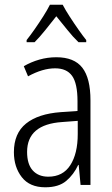

<svg xmlns="http://www.w3.org/2000/svg" viewBox="-20 -785 475 815"><path d="M219 -542Q295 -542 329.5 -497.5Q364 -453 364 -359V0H322L314 -85H312Q293 -44 261 -17Q229 10 172 10Q106 10 72.5 -33Q39 -76 39 -139Q39 -219 90.5 -260.5Q142 -302 238 -309L309 -314V-355Q309 -431 286 -463Q263 -495 214 -495Q161 -495 99 -461L81 -504Q112 -522 147 -532Q182 -542 219 -542ZM244 -267Q95 -257 95 -140Q95 -88 119 -61.5Q143 -35 185 -35Q247 -35 278.5 -84Q310 -133 310 -216V-272ZM246 -765Q258 -742 276.5 -713.5Q295 -685 314 -658Q333 -631 346 -615V-606H313Q290 -628 266 -658Q242 -688 219 -716Q197 -688 172.5 -657.5Q148 -627 127 -606H93V-615Q109 -635 127.5 -661.5Q146 -688 163.5 -715.5Q181 -743 192 -765Z"/></svg>

Font: Noto Sans Devanagari UI Condensed Light
Style: Regular
Weight: 300
Width: 3
Designer: Jelle Bosma - Monotype Design Team
Foundry: Monotype Imaging Inc.
Version: Version 2.004; ttfautohint (v1.8.4.7-5d5b)